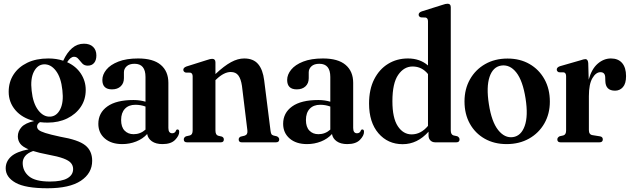

<svg xmlns="http://www.w3.org/2000/svg" viewBox="-20 -762 3377 1028"><path d="M302.5 -30Q399.5 -13.5 436.5 16Q473.5 45.5 473.5 99Q473.5 165.5 413 205.8Q352.5 246 234.5 246Q115.5 246 63 216.2Q10.5 186.5 10.5 139Q10.5 102.5 39.2 76.2Q68 50 133 37.5Q100.5 24 88 7Q75.5 -10 75.5 -32Q75.5 -59.5 95.5 -81.5Q115.5 -103.5 163 -114Q98.5 -130 62.5 -172.2Q26.5 -214.5 26.5 -270.5Q26.5 -322.5 52.5 -362.8Q78.5 -403 126 -426Q173.5 -449 239 -449Q282 -449 318.5 -437Q338.5 -480.5 366 -504.2Q393.5 -528 429.5 -528Q461 -528 478.5 -511Q496 -494 496 -465Q496 -439.5 483.8 -425Q471.5 -410.5 450 -410.5Q431.5 -410.5 420.5 -422.2Q409.5 -434 400 -446Q390.5 -458 376.5 -458Q357.5 -458 339.5 -429Q387 -407.5 413 -367.8Q439 -328 439 -280.5Q439 -229 412.5 -189.8Q386 -150.5 340 -128Q294 -105.5 235 -105.5Q214 -105.5 194 -108Q178.5 -98.5 178.5 -84.5Q178.5 -74.5 187.2 -66.5Q196 -58.5 222.5 -50Q249 -41.5 302.5 -30ZM214.5 -417.5Q180.5 -415.5 161.2 -377.8Q142 -340 149.5 -276Q156.5 -209 184.5 -172.2Q212.5 -135.5 249 -137.5Q283.5 -139.5 302.5 -177Q321.5 -214.5 314 -279Q307 -347 279.2 -383.2Q251.5 -419.5 214.5 -417.5ZM101.5 110.5Q101.5 154 135.2 182Q169 210 247 210Q311 210 341.2 192.2Q371.5 174.5 371.5 143Q371.5 125 360.2 111.2Q349 97.5 319.8 86.5Q290.5 75.5 236 65.5Q188.5 56.5 157.5 46.5Q128 57 114.8 73.5Q101.5 90 101.5 110.5Z M506.5 -99Q506.5 -157.5 554.5 -192Q602.5 -226.5 695 -226.5Q714 -226.5 729.8 -224Q745.5 -221.5 759 -217.5V-350Q759 -420.5 700.5 -420.5Q672.5 -420.5 658 -407Q643.5 -393.5 643.5 -375V-343.5Q643.5 -316 626.2 -299.8Q609 -283.5 579.5 -283.5Q528 -283.5 528 -334Q528 -362.5 549.5 -389Q571 -415.5 613.8 -432.2Q656.5 -449 719.5 -449Q800.5 -449 841 -414.5Q881.5 -380 881.5 -318.5V-77Q881.5 -48.5 902 -48.5Q918 -48.5 923 -64.5Q925.5 -69 930 -69Q939.5 -69 939.5 -56Q939.5 -35.5 917.5 -13Q895.5 9.5 850 9.5Q814.5 9.5 793.2 -5.5Q772 -20.5 768 -44.5Q744.5 -18.5 709.2 -4.5Q674 9.5 634.5 9.5Q576 9.5 541.2 -20.5Q506.5 -50.5 506.5 -99ZM628.5 -119.5Q628.5 -82 647 -62.8Q665.5 -43.5 695.5 -43.5Q731.5 -43.5 759 -68V-191.5Q733.5 -201 705 -201Q669 -201 648.8 -179.5Q628.5 -158 628.5 -119.5Z M1133.5 -428V-365.5Q1180.5 -409.5 1217 -429.2Q1253.5 -449 1287.5 -449Q1336.5 -449 1362 -419Q1387.5 -389 1394.5 -331.5L1428 -65.5Q1429.5 -52 1432.5 -45.5Q1435.5 -39 1444 -36.5L1463 -32Q1475 -25.5 1475 -15.5Q1475 0 1457.5 0H1274Q1258 0 1258 -15.5Q1258 -25.5 1268.5 -30.5L1289.5 -35.5Q1307.5 -41 1304.5 -64L1275.5 -302Q1270 -339.5 1256.2 -358Q1242.5 -376.5 1215.5 -376.5Q1179.5 -376.5 1138.5 -337.5L1133.5 -333V-64Q1133.5 -40 1147.5 -35.5L1168.5 -30.5Q1178.5 -25.5 1178.5 -15.5Q1178.5 0 1162.5 0H981Q964 0 964 -15.5Q964 -26 975.5 -32L997 -37Q1011.5 -41 1011.5 -64V-353Q1011.5 -369.5 999.5 -373L973.5 -373.5Q961.5 -378 961.5 -388.5Q961.5 -399.5 978 -406L1086 -440Q1098 -444 1104.2 -445.5Q1110.5 -447 1116 -447Q1133.5 -447 1133.5 -428Z M1496 -99Q1496 -157.5 1544 -192Q1592 -226.5 1684.5 -226.5Q1703.5 -226.5 1719.2 -224Q1735 -221.5 1748.5 -217.5V-350Q1748.5 -420.5 1690 -420.5Q1662 -420.5 1647.5 -407Q1633 -393.5 1633 -375V-343.5Q1633 -316 1615.8 -299.8Q1598.5 -283.5 1569 -283.5Q1517.5 -283.5 1517.5 -334Q1517.5 -362.5 1539 -389Q1560.5 -415.5 1603.2 -432.2Q1646 -449 1709 -449Q1790 -449 1830.5 -414.5Q1871 -380 1871 -318.5V-77Q1871 -48.5 1891.5 -48.5Q1907.5 -48.5 1912.5 -64.5Q1915 -69 1919.5 -69Q1929 -69 1929 -56Q1929 -35.5 1907 -13Q1885 9.5 1839.5 9.5Q1804 9.5 1782.8 -5.5Q1761.5 -20.5 1757.5 -44.5Q1734 -18.5 1698.8 -4.5Q1663.5 9.5 1624 9.5Q1565.5 9.5 1530.8 -20.5Q1496 -50.5 1496 -99ZM1618 -119.5Q1618 -82 1636.5 -62.8Q1655 -43.5 1685 -43.5Q1721 -43.5 1748.5 -68V-191.5Q1723 -201 1694.5 -201Q1658.5 -201 1638.2 -179.5Q1618 -158 1618 -119.5Z M1956 -207.5Q1956 -283.5 1983.5 -337.5Q2011 -391.5 2058 -420.2Q2105 -449 2164 -449Q2228.5 -449 2271.5 -411.5V-648Q2271.5 -664.5 2259.5 -668L2233.5 -669Q2221.5 -673 2221.5 -683.5Q2221.5 -695 2238 -701L2346 -735Q2358 -739 2364.2 -740.5Q2370.5 -742 2376.5 -742Q2393.5 -742 2393.5 -723.5V-64Q2393.5 -41.5 2408 -37L2428.5 -32.5Q2440.5 -26 2440.5 -15.5Q2440.5 0 2423 0H2310.5Q2294.5 0 2284.5 -10Q2274.5 -20 2274.5 -36.5V-57Q2214.5 10 2136 10Q2056.5 10 2006.2 -48.5Q1956 -107 1956 -207.5ZM2081 -220Q2081 -130 2110 -86.2Q2139 -42.5 2184 -42.5Q2233.5 -42.5 2271.5 -88V-365.5Q2239 -406 2189 -406Q2143 -406 2112 -361.2Q2081 -316.5 2081 -220Z M2697.5 -448.5Q2764.5 -448.5 2815.2 -419.2Q2866 -390 2895 -338Q2924 -286 2924 -218Q2924 -152.5 2894.5 -101Q2865 -49.5 2812.8 -20Q2760.5 9.5 2692.5 9.5Q2626 9.5 2575 -19.5Q2524 -48.5 2495.5 -100Q2467 -151.5 2467 -219Q2467 -285 2496.2 -337Q2525.5 -389 2577.5 -418.8Q2629.5 -448.5 2697.5 -448.5ZM2727 -28Q2770.5 -34.5 2789.5 -88Q2808.5 -141.5 2794 -234.5Q2779 -330 2744.5 -373.8Q2710 -417.5 2664 -411Q2619.5 -404.5 2601.2 -350.5Q2583 -296.5 2597.5 -204.5Q2612 -110 2647.2 -65.8Q2682.5 -21.5 2727 -28Z M3129.5 -424.5 3132 -335.5Q3147.5 -392.5 3180 -420.8Q3212.5 -449 3251 -449Q3290 -449 3311 -424.5Q3332 -400 3332 -354.5Q3332 -314.5 3315.2 -295.5Q3298.5 -276.5 3273 -276.5Q3222 -276.5 3221 -329L3220.5 -345.5Q3220.5 -375.5 3195 -375.5Q3170.5 -375.5 3151.8 -343.5Q3133 -311.5 3133 -247.5V-65.5Q3133 -41.5 3152 -38.5L3192.5 -32Q3207.5 -29.5 3207.5 -15.5Q3207.5 0 3189.5 0H2981.5Q2964 0 2964 -15.5Q2964 -26 2976.5 -32.5L2996.5 -37Q3011 -41.5 3011 -63V-354Q3011 -371 2999.5 -374.5L2972.5 -375Q2961 -379.5 2961 -389.5Q2961 -401.5 2978 -407.5L3087.5 -439Q3106.5 -445.5 3114.5 -445.5Q3127.5 -445.5 3129.5 -424.5Z"/></svg>

Font: Fraunces 144pt S050 SemiBold
Style: Regular
Weight: 600
Version: Version 1.000; ttfautohint (v1.8.3)